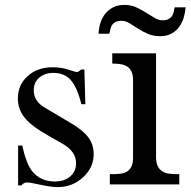

<svg xmlns="http://www.w3.org/2000/svg" viewBox="-20 -754 779 785"><path d="M296 -459Q298 -459 313 -470H325L329 -328H313Q295 -398 269 -427Q243 -456 198 -456Q163 -456 140.5 -436.5Q118 -417 118 -385Q118 -340 163 -314L276 -247Q322 -219 342.5 -190.5Q363 -162 363 -124Q363 -69 319.5 -29Q276 11 216 11Q190 11 146 1.5Q102 -8 92 -8Q76 -8 68 4H54V-159H71Q87 -86 110 -56Q144 -12 204 -12Q243 -12 267 -32.5Q291 -53 291 -87Q291 -135 236 -166L175 -201Q109 -238 81 -272.5Q53 -307 53 -351Q53 -407 93 -443Q133 -479 195 -479Q230 -479 260.5 -469Q291 -459 296 -459Z M442 -42Q459 -42 474 -44Q489 -46 500 -53Q511 -60 517.5 -73.5Q524 -87 524 -109V-426Q524 -448 517.5 -461.5Q511 -475 500 -482Q489 -489 474 -491.5Q459 -494 442 -494H439V-536H618V-114Q618 -90 624.5 -76Q631 -62 642 -54.5Q653 -47 668 -44.5Q683 -42 700 -42H713V0H429V-42ZM645 -671Q659 -671 668 -675.5Q677 -680 682.5 -687.5Q688 -695 690 -704.5Q692 -714 694 -724H739Q737 -701 730.5 -680Q724 -659 711 -642Q698 -625 679 -615.5Q660 -606 634 -606Q607 -606 585 -615.5Q563 -625 544.5 -637Q526 -649 509.5 -659Q493 -669 477 -669Q462 -669 453 -664.5Q444 -660 439 -653Q434 -646 431.5 -636Q429 -626 427 -616H383Q384 -639 390.5 -660Q397 -681 410 -697.5Q423 -714 442.5 -724Q462 -734 489 -734Q515 -734 537 -724Q559 -714 577.5 -702Q596 -690 612.5 -680.5Q629 -671 645 -671Z"/></svg>

Font: MM Ethnic
Style: Regular
Weight: 400
Designer: Khon Soe Zaw Thu
Version: Version 1.00 July 18, 2016, initial release